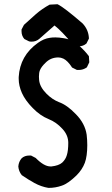

<svg xmlns="http://www.w3.org/2000/svg" viewBox="-20 -872 540 927"><path d="M121.1 -121.1Q124 -121.1 129.9 -121.1L152.3 -109.4Q192.4 -68.4 223.6 -68.4Q225.6 -68.4 228.5 -68.4Q263.7 -72.3 280.3 -86.9Q296.9 -102.5 302.7 -123Q309.6 -144.5 309.6 -182.1Q309.6 -219.7 281.2 -250Q252 -282.2 214.8 -296.9Q173.8 -313.5 137.7 -350.6Q101.6 -387.7 85.9 -422.9Q70.3 -458 70.3 -491.2Q70.3 -495.1 70.3 -500Q76.2 -603.5 163.1 -665Q191.4 -685.5 220.7 -689.5Q231.4 -691.4 248 -691.4Q264.6 -691.4 288.1 -687.5Q330.1 -680.7 361.3 -652.3Q391.6 -625 409.2 -600.6L411.1 -571.3L399.4 -546.9Q381.8 -534.2 360.4 -534.2Q357.4 -534.2 351.6 -534.2L328.1 -545.9Q306.6 -579.1 286.1 -588.9Q273.4 -594.7 261.7 -594.7Q224.6 -594.7 199.2 -568.4Q179.7 -549.8 172.9 -533.2Q168 -521.5 168 -502Q168 -494.1 168.9 -485.4Q171.9 -452.1 205.1 -418.9Q232.4 -391.6 264.6 -378.9Q303.7 -365.2 346.7 -320.3Q390.6 -275.4 398.4 -221.7Q401.4 -196.3 401.4 -170.9Q401.4 -145.5 398.4 -123.5Q395.5 -101.6 389.6 -85.9Q377 -52.7 349.6 -25.4Q308.6 14.6 278.3 24.4Q248 35.2 214.8 35.2H213.9Q178.7 29.3 146.5 11.7Q116.2 -4.9 85 -26.4Q70.3 -44.9 68.4 -68.4Q70.3 -91.8 85 -108.4Q99.6 -121.1 121.1 -121.1ZM132.8 -670.9Q122.1 -670.9 119.1 -672.9L97.7 -683.6Q84 -699.2 84 -720.7Q84 -723.6 84 -729.5L95.7 -752Q124 -778.3 153.8 -804.2Q183.6 -830.1 219.7 -849.6L257.8 -851.6Q290 -835.9 378.9 -758.8Q407.2 -728.5 409.2 -688.5V-685.5L397.5 -662.1Q381.8 -648.4 360.4 -648.4Q357.4 -648.4 351.6 -648.4L329.1 -660.2Q278.3 -721.7 243.2 -749L168.9 -683.6Q153.3 -670.9 132.8 -670.9Z"/></svg>

Font: JasonHandwriting2
Style: SemiBold
Weight: 600
Version: Version 1.04.7